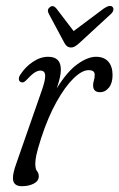

<svg xmlns="http://www.w3.org/2000/svg" viewBox="-20 -633 411 661"><path d="M53 -350Q46 -352 45 -359.5Q44 -367 50 -376Q67 -402.5 93 -420Q119 -437.5 146 -437.5Q189.5 -437.5 189.5 -393.5Q189.5 -382 186.5 -367.5Q183.5 -353 175.5 -329Q211 -386.5 246.5 -412Q282 -437.5 310.5 -437.5Q338 -437.5 352.8 -421Q367.5 -404.5 367.5 -374.5Q367.5 -347 354.8 -331.2Q342 -315.5 325 -315.5Q300.5 -315.5 300.5 -339Q300.5 -348 303.2 -355.8Q306 -363.5 306 -376Q306 -391.5 285 -391.5Q262.5 -391.5 233.5 -363.5Q204.5 -335.5 175 -283Q145.5 -230.5 121.5 -157Q108.5 -116 105 -98.5Q101.5 -81 101.5 -70Q101.5 -50.5 107.5 -43.8Q113.5 -37 113.5 -26Q113.5 -10 96.5 -1Q79.5 8 55.5 8Q30 8 25.5 -11Q21 -30 38 -75.5L124 -322Q136.5 -357.5 135.5 -373.8Q134.5 -390 118.5 -390Q109.5 -390 98.2 -382.5Q87 -375 69.5 -356Q60 -346.5 53 -350ZM255 -486.5Q246.5 -478.5 239.2 -474Q232 -469.5 224.5 -469.5Q209.5 -469.5 201 -486.5L147.5 -586.5Q140.5 -600.5 152.5 -609Q163 -616.5 173.5 -604.5L233.5 -526L338.5 -604.5Q359.5 -618 367.5 -609Q371.5 -605 370.2 -598.2Q369 -591.5 362.5 -585.5Z"/></svg>

Font: Fraunces 144pt SuperSoft Light
Style: Italic
Weight: 300
Italic angle: -16°
Version: Version 1.000;[b76b70a41]